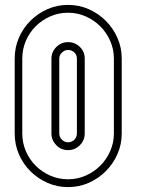

<svg xmlns="http://www.w3.org/2000/svg" viewBox="-20 -752 581 784"><path d="M258 -732Q303 -732 342.5 -714.5Q382 -697 412 -667Q442 -637 459.5 -597.5Q477 -558 477 -513V-207Q477 -162 459.5 -122.5Q442 -83 412 -53Q382 -23 342.5 -5.5Q303 12 258 12Q213 12 173.5 -5.5Q134 -23 104 -53Q74 -83 57 -122.5Q40 -162 40 -207V-513Q40 -558 57 -597.5Q74 -637 104 -667Q134 -697 173.5 -714.5Q213 -732 258 -732ZM294 -513Q294 -528 283.5 -538Q273 -548 258 -548Q244 -548 233 -537.5Q222 -527 222 -513V-207Q222 -193 232.5 -182Q243 -171 258 -171Q273 -171 283.5 -181.5Q294 -192 294 -207ZM326 -207Q326 -179 306 -159Q286 -139 258 -139Q229 -139 209.5 -159.5Q190 -180 190 -207V-513Q190 -540 210 -560Q230 -580 258 -580Q286 -580 306 -560.5Q326 -541 326 -513ZM258 -700Q219 -700 185 -685Q151 -670 125.5 -644.5Q100 -619 85.5 -585Q71 -551 71 -513V-207Q71 -169 85.5 -135Q100 -101 125.5 -75.5Q151 -50 185 -35Q219 -20 258 -20Q296 -20 330 -35Q364 -50 389.5 -75.5Q415 -101 430 -135Q445 -169 445 -207V-513Q445 -551 430 -585Q415 -619 389.5 -644.5Q364 -670 330 -685Q296 -700 258 -700Z"/></svg>

Font: Lichte PostBus
Style: Regular
Weight: 400
Designer: Peter Wiegel
Version: Version 1.001